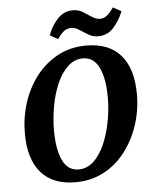

<svg xmlns="http://www.w3.org/2000/svg" viewBox="-54 -789 678 846"><g transform="rotate(-5 285.5 -366.0)"><path d="M245 12Q146 12 94 -48Q42 -108 42 -221Q42 -292 63 -357Q84 -422 123.5 -473Q163 -524 219 -554Q275 -584 345 -584Q445 -584 497 -524Q549 -464 549 -351Q549 -280 527.5 -215Q506 -150 466.5 -98.5Q427 -47 371 -17.5Q315 12 245 12ZM265 -43Q302 -43 331 -70Q360 -97 379.5 -141.5Q399 -186 409.5 -240Q420 -294 420 -348Q420 -432 396.5 -480.5Q373 -529 325 -529Q288 -529 259 -502Q230 -475 210.5 -430.5Q191 -386 181 -332Q171 -278 171 -224Q171 -139 194 -91Q217 -43 265 -43ZM401 -620Q378 -620 358 -632Q338 -644 320.5 -655.5Q303 -667 286 -667Q266 -667 252 -655Q238 -643 224 -623L189 -643Q203 -682 231 -713Q259 -744 301 -744Q324 -744 343.5 -732Q363 -720 381 -708Q399 -696 417 -696Q435 -696 449 -708.5Q463 -721 477 -741L513 -721Q498 -682 470.5 -651Q443 -620 401 -620Z"/></g></svg>

Font: Yrsa SemiBold
Style: Italic
Weight: 600
Italic angle: -7.10001°
Version: Version 2.004